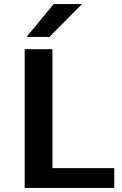

<svg xmlns="http://www.w3.org/2000/svg" viewBox="-20 -921 600 941"><path d="M101 0ZM540 -97V0H101V-680H237V-97ZM243 -901H382L222 -740H110Z"/></svg>

Font: MartelSansBold
Style: Bold
Weight: 700
Designer: Dan Reynolds and Mathieu Réguer
Foundry: Dan Reynolds and Mathieu Réguer
Version: Version 1.002; ttfautohint (v1.1) -l 5 -r 5 -G 72 -x 0 -D la